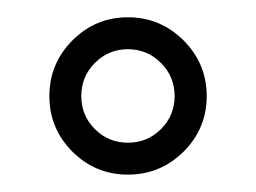

<svg xmlns="http://www.w3.org/2000/svg" viewBox="-20 -646 296 222"><path d="M63.7 -470.7Q37.1 -497.3 37.1 -534.9Q37.1 -572.5 63.7 -599.2Q90.3 -626 127.9 -626Q165.5 -626 192.3 -599.2Q219 -572.5 219 -534.9Q219 -497.3 192.3 -470.7Q165.5 -444.1 127.9 -444.1Q90.3 -444.1 63.7 -470.7ZM89.7 -573.2Q74 -557.4 74 -534.9Q74 -512.5 89.7 -496.7Q105.5 -481 127.9 -481Q150.4 -481 166.1 -496.7Q181.9 -512.5 181.9 -534.9Q181.9 -557.4 166.1 -573.2Q150.4 -589.1 127.9 -589.1Q105.5 -589.1 89.7 -573.2Z"/></svg>

Font: Fanwood Text
Style: Italic
Weight: 400
Italic angle: -9°
Version: Version 1.101